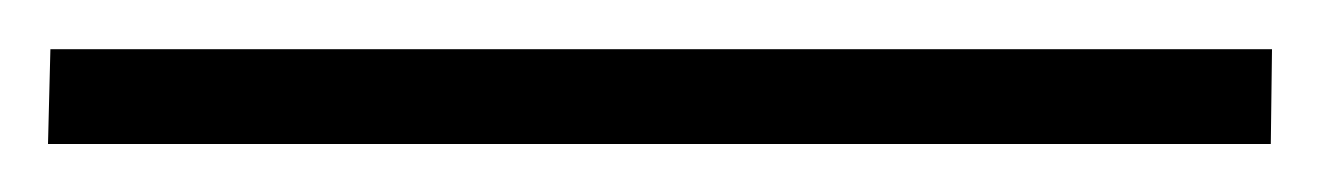

<svg xmlns="http://www.w3.org/2000/svg" viewBox="-25 24 550 80"><path d="M505 44.5 504.5 84H-5L-4 44.5Z"/></svg>

Font: Merriweather 36pt
Style: Regular
Weight: 400
Designer: Eben Sorkin
Foundry: Eben Sorkin
Version: Version 2.100